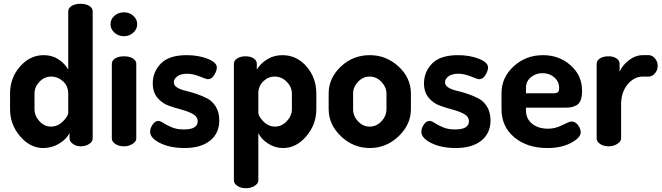

<svg xmlns="http://www.w3.org/2000/svg" viewBox="-20 -772 3495 1013"><path d="M33 -196V-278Q33 -361 85.5 -421Q138 -481 211 -481Q255 -481 288.5 -459Q322 -437 340 -405V-712Q340 -730 358.5 -741Q377 -752 405 -752Q433 -752 451 -741Q469 -730 469 -712V-41Q469 -25 450.5 -12.5Q432 0 405 0Q382 0 364.5 -13Q347 -26 347 -41V-70Q331 -38 292.5 -14.5Q254 9 208 9Q139 9 86 -53Q33 -115 33 -196ZM162 -196Q162 -161 188 -132.5Q214 -104 249 -104Q284 -104 312 -131.5Q340 -159 340 -178V-278Q340 -318 312.5 -343Q285 -368 250 -368Q214 -368 188 -340.5Q162 -313 162 -278Z M563 -644Q563 -670 583.5 -688.5Q604 -707 634 -707Q663 -707 683.5 -688.5Q704 -670 704 -644Q704 -619 683.5 -600Q663 -581 634 -581Q604 -581 583.5 -600Q563 -619 563 -644ZM570 -41V-435Q570 -453 588 -464Q606 -475 634 -475Q662 -475 680.5 -464Q699 -453 699 -435V-41Q699 -26 679.5 -13Q660 0 634 0Q607 0 588.5 -12.5Q570 -25 570 -41Z M772 -77Q772 -95 785 -114.5Q798 -134 815 -134Q826 -134 842.5 -123Q859 -112 886 -100.5Q913 -89 950 -89Q1023 -89 1023 -132Q1023 -156 998.5 -170Q974 -184 939.5 -193Q905 -202 870 -214.5Q835 -227 810.5 -256.5Q786 -286 786 -332Q786 -393 829 -437Q872 -481 965 -481Q1027 -481 1075.5 -462Q1124 -443 1124 -416Q1124 -399 1110.5 -376.5Q1097 -354 1077 -354Q1069 -354 1033.5 -368.5Q998 -383 967 -383Q933 -383 915 -369Q897 -355 897 -338Q897 -321 915 -310Q933 -299 959.5 -293Q986 -287 1017 -276.5Q1048 -266 1074.5 -252Q1101 -238 1119 -208.5Q1137 -179 1137 -137Q1137 -69 1088.5 -30Q1040 9 953 9Q878 9 825 -17Q772 -43 772 -77Z M1214 180V-435Q1214 -453 1231.5 -464Q1249 -475 1275 -475Q1301 -475 1318 -464Q1335 -453 1335 -435V-405Q1354 -437 1389.5 -459Q1425 -481 1470 -481Q1545 -481 1597 -421.5Q1649 -362 1649 -278V-196Q1649 -115 1596 -53Q1543 9 1474 9Q1431 9 1394.5 -14.5Q1358 -38 1343 -70V180Q1343 196 1323.5 208.5Q1304 221 1277 221Q1250 221 1232 208.5Q1214 196 1214 180ZM1343 -178Q1343 -158 1370 -131Q1397 -104 1431 -104Q1466 -104 1493 -132.5Q1520 -161 1520 -196V-278Q1520 -313 1493 -340.5Q1466 -368 1429 -368Q1395 -368 1369 -343Q1343 -318 1343 -278Z M1714 -196V-278Q1714 -360 1778 -420.5Q1842 -481 1931 -481Q2018 -481 2083 -421Q2148 -361 2148 -278V-196Q2148 -115 2083 -53Q2018 9 1931 9Q1844 9 1779 -53Q1714 -115 1714 -196ZM1843 -196Q1843 -160 1869 -132Q1895 -104 1931 -104Q1966 -104 1992.5 -132Q2019 -160 2019 -196V-278Q2019 -312 1992.5 -340Q1966 -368 1931 -368Q1895 -368 1869 -340.5Q1843 -313 1843 -278Z M2203 -77Q2203 -95 2216 -114.5Q2229 -134 2246 -134Q2257 -134 2273.5 -123Q2290 -112 2317 -100.5Q2344 -89 2381 -89Q2454 -89 2454 -132Q2454 -156 2429.5 -170Q2405 -184 2370.5 -193Q2336 -202 2301 -214.5Q2266 -227 2241.5 -256.5Q2217 -286 2217 -332Q2217 -393 2260 -437Q2303 -481 2396 -481Q2458 -481 2506.5 -462Q2555 -443 2555 -416Q2555 -399 2541.5 -376.5Q2528 -354 2508 -354Q2500 -354 2464.5 -368.5Q2429 -383 2398 -383Q2364 -383 2346 -369Q2328 -355 2328 -338Q2328 -321 2346 -310Q2364 -299 2390.5 -293Q2417 -287 2448 -276.5Q2479 -266 2505.5 -252Q2532 -238 2550 -208.5Q2568 -179 2568 -137Q2568 -69 2519.5 -30Q2471 9 2384 9Q2309 9 2256 -17Q2203 -43 2203 -77Z M2626 -196V-281Q2626 -363 2690 -422Q2754 -481 2845 -481Q2930 -481 2990.5 -427.5Q3051 -374 3051 -293Q3051 -263 3043.5 -243.5Q3036 -224 3020.5 -216Q3005 -208 2992 -206Q2979 -204 2958 -204H2755V-189Q2755 -146 2787 -119.5Q2819 -93 2872 -93Q2910 -93 2947 -112Q2984 -131 2995 -131Q3016 -131 3030 -111.5Q3044 -92 3044 -74Q3044 -46 2993.5 -18.5Q2943 9 2868 9Q2761 9 2693.5 -47.5Q2626 -104 2626 -196ZM2755 -280H2901Q2917 -280 2923.5 -285.5Q2930 -291 2930 -307Q2930 -342 2904.5 -364Q2879 -386 2842 -386Q2807 -386 2781 -364.5Q2755 -343 2755 -308Z M3128 -41V-435Q3128 -453 3145.5 -464Q3163 -475 3191 -475Q3216 -475 3232.5 -464Q3249 -453 3249 -435V-394Q3265 -429 3299 -455Q3333 -481 3372 -481H3403Q3421 -481 3435.5 -464Q3450 -447 3450 -425Q3450 -402 3435.5 -385Q3421 -368 3403 -368H3372Q3326 -368 3291.5 -327Q3257 -286 3257 -220V-41Q3257 -26 3237 -13Q3217 0 3191 0Q3164 0 3146 -12.5Q3128 -25 3128 -41Z"/></svg>

Font: Terminal Dosis
Style: Bold
Weight: 700
Designer: EdgarTolentino, PabloImpallari, IginoMarini
Foundry: EdgarTolentino, PabloImpallari, IginoMarini
Version: Version 1.006